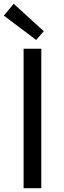

<svg xmlns="http://www.w3.org/2000/svg" viewBox="-24 -989 337 1009"><path d="M100 0H193V-733H100ZM166 -779 206 -825 48 -969 -4 -907Z"/></svg>

Font: Noto Sans CJK JP Regular
Style: Regular
Weight: 400
Designer: Ryoko NISHIZUKA (kana & ideographs); Paul D. Hunt (Latin, Greek & Cyrillic); Wenlong ZHANG (bopomofo); Sandoll Communica
Foundry: Adobe Systems Incorporated
Version: Version 1.001;PS 1.001;hotconv 1.0.78;makeotf.lib2.5.61930